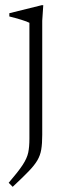

<svg xmlns="http://www.w3.org/2000/svg" viewBox="-20 -456 255 741"><path d="M93.5 -368Q85.5 -372.5 62 -379.8Q38.5 -387 16 -392.5V-405L141 -436H147L143 -376V64.5Q143 98.5 139.2 121Q135.5 143.5 124.2 162.8Q113 182 90.2 205.5Q67.5 229 29 265L13.5 249.5Q50.5 206.5 67.5 180.5Q84.5 154.5 89 132.5Q93.5 110.5 93.5 79.5Z"/></svg>

Font: Newsreader Text Light
Style: Regular
Weight: 300
Designer: Hugues Gentile
Foundry: Production Type
Version: Version 1.002